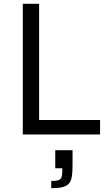

<svg xmlns="http://www.w3.org/2000/svg" viewBox="-20 -708 578 1011"><path d="M100 0V-688H186V-76H507V0ZM250 283V245Q275 245 287 241Q299 237 303.5 226Q308 215 308 195V178H271V83H362V163Q362 200 358 223Q354 246 342.5 259Q331 272 308.5 277.5Q286 283 250 283Z"/></svg>

Font: Saira Thin
Style: Regular
Weight: 400
Version: Version 1.101